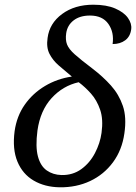

<svg xmlns="http://www.w3.org/2000/svg" viewBox="-20 -785 579 815"><path d="M233 10Q170 9 123 -18.5Q76 -46 54 -99Q32 -152 42 -228Q51 -292 85 -340.5Q119 -389 171 -420Q223 -451 285 -460Q255 -485 229.5 -507Q204 -529 190 -556.5Q176 -584 182 -624Q190 -686 243.5 -725.5Q297 -765 376 -765Q432 -765 469 -749Q506 -733 523 -709Q540 -685 537 -661Q533 -630 511.5 -614Q490 -598 458 -598Q465 -648 440 -683.5Q415 -719 362 -719Q319 -719 292.5 -698.5Q266 -678 261 -644Q257 -616 264.5 -596.5Q272 -577 297 -554.5Q322 -532 371 -495Q417 -460 451 -422Q485 -384 501.5 -335.5Q518 -287 508 -219Q498 -148 459.5 -96Q421 -44 362.5 -16.5Q304 11 233 10ZM241 -42Q289 -41 325 -67Q361 -93 383 -135Q405 -177 411 -221Q419 -279 405 -319.5Q391 -360 366 -388Q341 -416 314 -436Q247 -421 199 -368.5Q151 -316 139 -231Q130 -162 141 -121Q152 -80 178.5 -61.5Q205 -43 241 -42Z"/></svg>

Font: NotoSerif-Italic
Style: Regular
Weight: 400
Italic angle: -12°
Designer: Monotype Design Team
Foundry: Monotype Imaging Inc.
Version: Version 2.007; ttfautohint (v1.8) -l 8 -r 50 -G 200 -x 14 -D